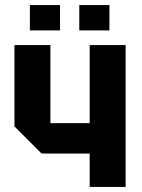

<svg xmlns="http://www.w3.org/2000/svg" viewBox="-20 -738 560 758"><path d="M476 -560V0H334V-132H144L37 -239V-560H179V-252H334V-560ZM98 -618V-718H217V-618ZM293 -618V-718H412V-618Z"/></svg>

Font: Tektur SemiCondensed SemiBold
Style: Regular
Weight: 600
Width: 4
Designer: Adam Jagosz
Foundry: Adam Jagosz
Version: Version 1.005;gftools[0.9.30]